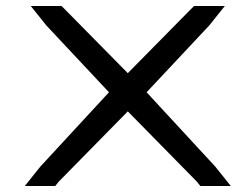

<svg xmlns="http://www.w3.org/2000/svg" viewBox="-20 -603 837 643"><path d="M471 -294 701 -45 753 20H651L639 5L408 -230L177 5L165 20H63L115 -45L345 -294L135 -518L83 -583H186L201 -568L408 -358L615 -568L630 -583H733L681 -518Z"/></svg>

Font: Nordica Advanced
Style: RegularExtended
Weight: 300
Version: Version 1.07